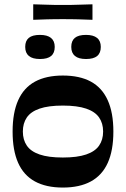

<svg xmlns="http://www.w3.org/2000/svg" viewBox="-20 -851 579 882"><path d="M268.7 10.6Q191.7 10.6 140.1 -17.7Q88.6 -46 63.3 -103Q37.9 -160 37.9 -246.7Q37.9 -333.4 63.6 -390.7Q89.3 -448.1 140.8 -476.1Q192.3 -504 268.7 -504Q346 -504 397.4 -476.1Q448.8 -448.1 474.8 -390.7Q500.8 -333.4 500.8 -246.7Q500.8 -160 475.1 -103Q449.4 -46 397.7 -17.7Q346 10.6 268.7 10.6ZM268.7 -127.4Q335 -127.4 375.9 -141.4Q416.7 -155.3 435.2 -182.1Q453.7 -208.8 453.7 -246.7Q453.7 -284.6 435.2 -311.3Q416.7 -338.1 375.9 -352Q335 -366 268.7 -366Q202.3 -366 161.9 -352Q121.4 -338.1 103.2 -311.3Q85 -284.6 85 -246.7Q85 -208.8 103.2 -182.1Q121.4 -155.3 161.9 -141.4Q202.3 -127.4 268.7 -127.4ZM163.6 -579.9Q95.8 -579.9 95.8 -635.6Q95.8 -663.4 112.3 -677Q128.8 -690.7 163.6 -690.7Q197 -690.7 214.2 -676.9Q231.4 -663 231.4 -635.3Q231.4 -607.6 214.8 -593.8Q198.3 -579.9 163.6 -579.9ZM375.2 -579.9Q307.4 -579.9 307.4 -635.6Q307.4 -663.4 323.9 -677Q340.4 -690.7 375.2 -690.7Q408.6 -690.7 425.8 -676.9Q443 -663 443 -635.3Q443 -607.6 426.4 -593.8Q409.9 -579.9 375.2 -579.9ZM132.6 -760V-831.2Q174.6 -830.2 197.2 -829.3Q219.7 -828.5 235 -828.3Q250.3 -828.2 268.4 -828.2Q287.4 -828.2 302.4 -828.3Q317.4 -828.5 340.4 -829.3Q363.4 -830.2 404.8 -831.2V-760Q363.4 -761.7 340.4 -762.2Q317.4 -762.7 302.2 -762.9Q287 -763 268 -763Q250 -763 234.8 -762.9Q219.7 -762.7 197.2 -762.2Q174.6 -761.7 132.6 -760Z"/></svg>

Font: Ojuju ExtraLight
Style: Regular
Weight: 200
Designer: Chisaokwu Joboson, Mirko Velimirovic
Foundry: Udi Foundry
Version: Version 1.000